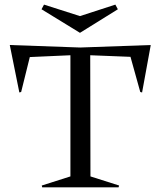

<svg xmlns="http://www.w3.org/2000/svg" viewBox="-20 -804 688 824"><path d="M22 -610.8 324.2 -600.1 627 -610.8 589.8 -407.2 582 -409.2 540 -560.1 367.2 -566.9 368.2 -46.9 491.2 -7.8 488.8 0H161.1L159.2 -7.8L282.2 -46.9V-566.9L107.9 -559.1L70.8 -409.2L63 -407.2ZM158.2 -764.2 168.9 -784.2 323.2 -734.9 475.1 -784.2 485.8 -764.2 323.2 -663.1Z"/></svg>

Font: Halibut
Style: Regular
Weight: 400
Designer: Matteo Maggi
Foundry: Collletttivo
Version: Version 3.080 | FøM Fix